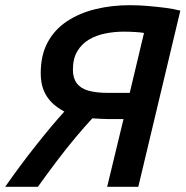

<svg xmlns="http://www.w3.org/2000/svg" viewBox="-41 -720 715 740"><path d="M-21 0Q6 -39 36.5 -80Q67 -121 97.5 -159.5Q128 -198 156.5 -232Q185 -266 207 -290Q177 -306 157 -326.5Q137 -347 126.5 -374Q116 -401 116 -438Q116 -508 143 -557.5Q170 -607 218 -638.5Q266 -670 328 -685Q390 -700 459 -700Q494 -700 528.5 -697Q563 -694 595 -690Q627 -686 654 -679L492 0H372L435 -261H380Q365 -261 348 -262Q331 -263 315 -264Q286 -233 250 -190Q214 -147 177 -98Q140 -49 105 0ZM375 -362H459L514 -593Q504 -595 481.5 -596.5Q459 -598 436 -598Q400 -598 365 -591Q330 -584 302 -567.5Q274 -551 257 -522.5Q240 -494 240 -451Q240 -419 255 -399Q270 -379 300 -370.5Q330 -362 375 -362Z"/></svg>

Font: Ubuntu Sans SemiBold
Style: Italic
Weight: 600
Italic angle: -13.5°
Designer: Dalton Maag Ltd
Foundry: Dalton Maag Ltd
Version: Version 1.006